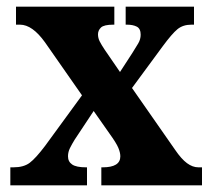

<svg xmlns="http://www.w3.org/2000/svg" viewBox="-20 -556 633 576"><path d="M11 0V-54H20Q51 -54 69 -67.5Q87 -81 115 -118L226 -270L115 -429Q77 -482 40 -482H28V-536H323V-482H320Q292 -482 283 -473.5Q274 -465 274 -453Q274 -442 279 -432Q284 -422 294 -407L340 -340L377 -397Q387 -413 394.5 -425.5Q402 -438 402 -452Q402 -470 390.5 -476Q379 -482 361 -482H357V-536H562V-482H554Q529 -482 512.5 -468.5Q496 -455 468 -417L376 -292L505 -107Q524 -79 541 -66.5Q558 -54 575 -54H586V0H284V-54H288Q341 -54 341 -87Q341 -98 335 -112.5Q329 -127 308 -156L261 -223L204 -137Q196 -124 190 -112Q184 -100 184 -87Q184 -71 196.5 -62.5Q209 -54 238 -54H241V0Z"/></svg>

Font: Noto Serif Bengali Condensed ExtraBold
Style: Regular
Weight: 800
Width: 3
Designer: Juan Bruce, Universal Thirst, Indian Type Foundry and the Monotype Design Team.
Foundry: Monotype Imaging Inc.
Version: Version 2.003; ttfautohint (v1.8.4.7-5d5b)